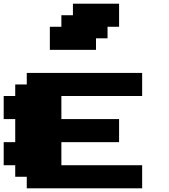

<svg xmlns="http://www.w3.org/2000/svg" viewBox="-20 -1020 915 1040"><path d="M125 0H750V-125H312.5V-250H625V-375H312.5V-500H750V-625H125V-562.5H62.5V-500H0V-375H62.5V-250H0V-125H62.5V-62.5H125ZM250 -750H500V-812.5H562.5V-875H625V-1000H375V-937.5H312.5V-875H250Z"/></svg>

Font: Faithful 32x
Style: Bold
Weight: 400
Foundry: Faithful Resource Pack
Version: Version 1.0; January 27, 2023